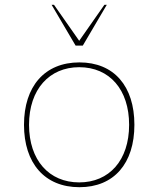

<svg xmlns="http://www.w3.org/2000/svg" viewBox="-20 -770 660 800"><path d="M101 -250C101 -398 186 -490 310 -490C437 -490 518 -396 518 -250C518 -102 435 -10 310 -10C185 -10 101 -102 101 -250ZM80 -250C80 -90 166 10 311 10C455 10 540 -89 540 -250C540 -411 455 -510 311 -510C166 -510 80 -410 80 -250ZM325 -580 425 -750H415L310 -600L205 -750H195L295 -580Z"/></svg>

Font: Perun Thin
Style: Regular
Weight: 100
Foundry: Copyright (c) Stefan Peev, Context Ltd, 2016
Version: Version 1.089